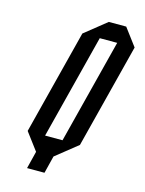

<svg xmlns="http://www.w3.org/2000/svg" viewBox="-114 -736 668 887"><g transform="rotate(15 220.0 -292.0)"><path d="M125 0 62.5 -83.3 190 -583.3 294.2 -666.7H377.5L440 -583.3L312.5 -83.3L208.3 0L187.5 83.3H104.2ZM145.8 -83.3H229.2L356.7 -583.3H273.3Z"/></g></svg>

Font: Yulong
Style: Italic
Weight: 400
Italic angle: -14.25°
Designer: GGBotNet
Foundry: f0n7.com
Version: 1.00